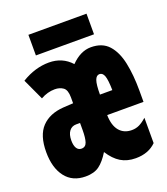

<svg xmlns="http://www.w3.org/2000/svg" viewBox="-135 -815 799 919"><g transform="rotate(-20 265.0 -355.5)"><path d="M144 10Q77 10 41 -37Q5 -84 5 -164Q5 -249 44.5 -290.5Q84 -332 155 -337L206 -340V-370Q206 -408 188.5 -420.5Q171 -433 146 -433Q109 -433 74 -413L24 -521Q58 -542 93 -552.5Q128 -563 163 -563Q232 -563 276 -514Q324 -563 377 -563Q435 -563 467 -527.5Q499 -492 512 -430Q525 -368 525 -289V-231H340Q341 -178 364 -150.5Q387 -123 427 -123Q448 -123 465.5 -131.5Q483 -140 503 -158V-29Q464 10 399 10Q355 10 323 -9.5Q291 -29 265 -70Q240 -29 213.5 -9.5Q187 10 144 10ZM404 -335Q403 -388 395.5 -408Q388 -428 372 -428Q356 -428 348.5 -407Q341 -386 341 -335ZM170 -122Q191 -122 198 -143Q205 -164 205 -204V-240H185Q163 -240 150 -223Q137 -206 137 -175Q137 -150 145.5 -136Q154 -122 170 -122ZM117 -616V-721H413V-616Z"/></g></svg>

Font: Noto Sans Mono Condensed Black
Style: Regular
Weight: 900
Width: 3
Designer: Monotype Design Team
Foundry: Monotype Imaging Inc.
Version: Version 2.014